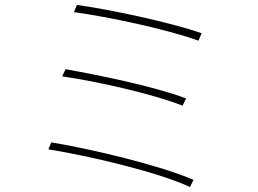

<svg xmlns="http://www.w3.org/2000/svg" viewBox="-20 -751 1040 774"><path d="M290 -731 278 -702C413 -684 654 -633 780 -587L793 -617C667 -661 418 -714 290 -731ZM244 -472 231 -443C366 -424 598 -372 716 -325L730 -354C606 -402 375 -449 244 -472ZM187 -177 175 -149C337 -123 616 -58 746 3L760 -26C624 -85 350 -150 187 -177Z"/></svg>

Font: Noto Sans CJK HK Thin
Style: Regular
Weight: 100
Designer: Ryoko NISHIZUKA 西塚涼子 (kana, bopomofo & ideographs); Paul D. Hunt (Latin, Greek & Cyrillic); Sandoll Communications 산돌커뮤니
Foundry: Adobe
Version: Version 2.004;hotconv 1.0.118;makeotfexe 2.5.65603